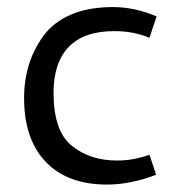

<svg xmlns="http://www.w3.org/2000/svg" viewBox="-20 -506 494 538"><path d="M47.5 -231.2Q47.5 -338.8 110 -416.2Q172.5 -486.2 296.2 -486.2Q357.5 -486.2 418.8 -460L398.8 -400Q355 -418.8 300 -418.8Q215 -418.8 172.5 -374.4Q130 -330 130 -246.2Q130 -138.8 181.2 -97.5Q232.5 -56.2 307.5 -56.2Q355 -56.2 398.8 -72.5L417.5 -16.2Q345 11.2 280 11.2Q168.8 11.2 108.1 -52.5Q47.5 -116.2 47.5 -231.2Z"/></svg>

Font: Cambay
Style: Regular
Weight: 400
Version: Version 1.180;PS 001.180;hotconv 1.0.70;makeotf.lib2.5.58329